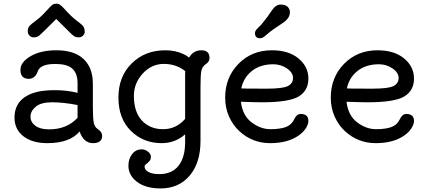

<svg xmlns="http://www.w3.org/2000/svg" viewBox="-20 -783 2372 1060"><path d="M408.2 -203.1Q329.1 -218.3 267.8 -218.3Q206.5 -218.3 177.5 -194.1Q148.4 -169.9 148.4 -139.2Q148.4 -108.4 175.3 -88.6Q202.1 -68.8 250.5 -68.8Q349.6 -68.8 408.2 -132.8ZM419.4 -57.1Q365.7 7.3 241.2 7.3Q158.2 7.3 109.1 -30.8Q60.1 -68.8 60.1 -133.8Q60.1 -241.7 179.7 -274.4Q220.2 -285.2 284.4 -285.2Q348.6 -285.2 408.2 -270.5V-324.2Q408.2 -404.8 343.8 -422.9Q320.8 -429.7 282.2 -429.7Q199.7 -429.7 187 -385.7Q179.2 -362.3 159.2 -352.1Q150.4 -347.7 139.2 -347.7Q92.8 -347.7 92.8 -397.5Q92.8 -439.9 148.7 -472.7Q204.6 -505.4 290.5 -505.4Q436 -505.4 478.5 -402.3Q492.7 -367.2 492.7 -319.3V-192.9Q492.7 -126.5 498 -103.8Q503.4 -81.1 518.1 -71.8Q543.9 -55.2 543.9 -33.2Q543.9 7.3 492.9 7.3Q441.9 7.3 419.4 -57.1ZM331.5 -738.3Q374.5 -689.9 406.2 -666.7Q438 -643.6 442.9 -632.3Q447.8 -621.1 447.8 -608.2Q447.8 -595.2 437.7 -585.9Q427.7 -576.7 416.7 -576.7Q405.8 -576.7 397.2 -579.1Q388.7 -581.5 374.5 -595.2L290.5 -678.2Q202.6 -590.3 195.1 -585.2Q187.5 -580.1 181.2 -578.4Q174.8 -576.7 164.1 -576.7Q153.3 -576.7 143.3 -585.9Q133.3 -595.2 133.3 -611.6Q133.3 -627.9 142.3 -638.9Q151.4 -649.9 178.5 -669.4Q205.6 -689 235.4 -722.2Q265.1 -755.4 272.7 -759Q280.3 -762.7 294.9 -762.7Q309.6 -762.7 331.5 -738.3Z M1002 -126.5V-376Q1002 -383.3 1002.9 -390.1Q952.6 -430.2 884.8 -430.2Q816.9 -430.2 768.1 -377Q719.2 -323.7 719.2 -254.4Q719.2 -164.6 763.7 -117.2Q808.1 -69.8 880.4 -69.8Q952.6 -69.8 1002 -126.5ZM1023.9 -464.8Q1046.9 -505.4 1091.8 -505.4Q1136.7 -505.4 1136.7 -462.9Q1136.7 -442.4 1116.9 -429.4Q1097.2 -416.5 1092 -393.3Q1086.9 -370.1 1086.9 -304.7V-4.4Q1086.9 116.2 1026.9 186.8Q966.8 257.3 866.7 257.3Q784.7 257.3 736.8 221.2Q689 185.1 689 131.8Q689 93.8 709.5 67.6Q730 41.5 762.2 41.5Q781.2 41.5 797.1 54.2Q813 66.9 813 81.5Q813 96.2 808.1 102.5Q803.2 108.9 797.6 114.3Q792 119.6 785.2 124.3Q778.3 128.9 778.3 136.7Q778.3 154.8 799.6 166.5Q820.8 178.2 859.4 178.2Q929.2 178.2 965.6 132.1Q1002 85.9 1002 2V-41.5Q947.8 7.3 872.1 7.3Q771.5 7.3 702.6 -60.5Q633.8 -128.4 633.8 -244.4Q633.8 -360.4 707 -432.9Q780.3 -505.4 893.1 -505.4Q950.7 -505.4 997.1 -482.4Q1012.2 -475.1 1023.9 -464.8Z M1312 -294.9 1345.7 -293.9Q1362.3 -293.5 1452.1 -293.5Q1542 -293.5 1569.8 -308.1Q1597.7 -322.8 1597.7 -352.5Q1597.7 -382.3 1564 -405.3Q1530.3 -428.2 1489.3 -428.2Q1417.5 -428.2 1371.1 -391.6Q1324.7 -355 1312 -294.9ZM1639.6 -153.8Q1682.6 -153.8 1682.6 -115.2Q1682.6 -97.7 1669.2 -75.9Q1655.8 -54.2 1629.9 -35.6Q1569.3 7.3 1471.4 7.3Q1373.5 7.3 1301.8 -58.6Q1266.1 -91.3 1244.6 -139.2Q1223.1 -187 1223.1 -244.1Q1223.1 -355.5 1296.4 -430.4Q1369.6 -505.4 1481 -505.4Q1573.7 -505.4 1628.2 -460.2Q1682.6 -415 1682.6 -349.1Q1682.6 -283.2 1629.4 -250.7Q1576.2 -218.3 1427.2 -218.3Q1387.7 -218.3 1310.1 -221.2Q1318.8 -145.5 1368.7 -107.7Q1418.5 -69.8 1472.7 -69.8Q1526.9 -69.8 1558.3 -81.8Q1589.8 -93.8 1603.8 -123.8Q1617.7 -153.8 1639.6 -153.8ZM1415 -571.8Q1387.7 -571.8 1387.7 -600.6Q1387.7 -613.8 1403.8 -628.2Q1419.9 -642.6 1440.4 -669.4L1459.5 -694.3Q1468.8 -707 1479.5 -723.6Q1502.4 -757.8 1528.8 -757.8Q1555.2 -757.8 1567.9 -745.6Q1580.6 -733.4 1580.6 -714.8Q1580.6 -682.1 1539.8 -655.3Q1499 -628.4 1487.8 -620.1L1467.8 -605Q1458.5 -597.7 1443.8 -584.7Q1429.2 -571.8 1415 -571.8Z M1895 -294.9 1928.7 -293.9Q1945.3 -293.5 2035.2 -293.5Q2125 -293.5 2152.8 -308.1Q2180.7 -322.8 2180.7 -352.5Q2180.7 -382.3 2147 -405.3Q2113.3 -428.2 2072.3 -428.2Q2000.5 -428.2 1954.1 -391.6Q1907.7 -355 1895 -294.9ZM2222.7 -153.8Q2265.6 -153.8 2265.6 -115.2Q2265.6 -97.7 2252.2 -75.9Q2238.8 -54.2 2212.9 -35.6Q2152.3 7.3 2054.4 7.3Q1956.5 7.3 1884.8 -58.6Q1849.1 -91.3 1827.6 -139.2Q1806.2 -187 1806.2 -244.1Q1806.2 -355.5 1879.4 -430.4Q1952.6 -505.4 2064 -505.4Q2156.7 -505.4 2211.2 -460.2Q2265.6 -415 2265.6 -349.1Q2265.6 -283.2 2212.4 -250.7Q2159.2 -218.3 2010.3 -218.3Q1970.7 -218.3 1893.1 -221.2Q1901.9 -145.5 1951.7 -107.7Q2001.5 -69.8 2055.7 -69.8Q2109.9 -69.8 2141.4 -81.8Q2172.9 -93.8 2186.8 -123.8Q2200.7 -153.8 2222.7 -153.8Z"/></svg>

Font: Oldenburg
Style: Regular
Weight: 400
Designer: Nicole Fally
Foundry: Nicole Fally
Version: Version 1.001